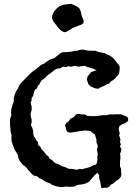

<svg xmlns="http://www.w3.org/2000/svg" viewBox="-20 -963 704 995"><path d="M395 -705 410 -706 425 -703 441 -700H474L489 -694L505 -691L522 -688L535 -681L549 -675L562 -666L572 -656L580 -646L587 -636L597 -626L601 -611L599 -598L597 -579L585 -567L577 -557L567 -548L554 -541L546 -530L534 -526L522 -519L510 -514L497 -508L489 -503L474 -505L462 -510L448 -516L439 -526L434 -538L430 -551L434 -567L444 -579L453 -590L481 -599L455 -610L434 -615L419 -622L400 -620L386 -617L372 -622L359 -620L347 -617L334 -620L322 -615L309 -618L299 -613L288 -608H277L262 -600L245 -586L228 -574L212 -558L195 -546L185 -528L175 -516L172 -505L161 -498L157 -488L154 -476L152 -466L144 -455V-445L139 -430L144 -411V-392L139 -376L140 -359L144 -343V-328L140 -315L147 -301L152 -285V-270L155 -258L162 -248L169 -235L177 -225L178 -211L189 -203L194 -191L202 -183L212 -172L219 -161L230 -153L237 -141L249 -134L257 -126L267 -117L279 -113L292 -108L302 -101L315 -98L326 -93L338 -88H352L365 -86L377 -83L392 -88L405 -86L419 -90L432 -93L448 -98L462 -106L477 -110L482 -118L484 -129L485 -141L484 -151L487 -163L484 -177L482 -189L487 -203L484 -215L480 -225V-238L477 -249L472 -265L458 -276L448 -285H436L422 -287L407 -285L389 -283L375 -280L345 -276L331 -278L324 -288L320 -303L317 -315L324 -326L337 -335L345 -348L357 -353L365 -359L374 -370L389 -373L403 -370H419L432 -363L450 -361H470L491 -363L512 -366H530L547 -370H568L589 -371L609 -370L627 -363L639 -358L644 -349V-337L630 -325L615 -320L599 -310L595 -296L597 -283L601 -273L597 -261L602 -249L604 -239L602 -227L606 -215L602 -203L609 -191L607 -178L602 -166L604 -153V-141L602 -129V-101L607 -90V-78L609 -63L607 -48L597 -35L582 -26L568 -13L556 -7L546 4L534 10H519L505 12L503 -1L499 -23L494 -40V-56L484 -67L474 -58L462 -46L452 -33L441 -21L424 -12L403 -7L382 -5L364 4L348 5H337L324 4L314 5L299 7L279 4L264 0L250 -5L238 -13L224 -18L212 -24L199 -33L183 -40L172 -50L155 -53L144 -62L134 -74L123 -86L114 -98L102 -106L92 -117L82 -129L75 -145L72 -160L65 -173L56 -186L51 -201L45 -216L40 -232L39 -248L40 -263L35 -280L34 -296L32 -313V-348L39 -365L37 -381L39 -398L44 -418L51 -435V-452L56 -471L63 -490L73 -505L82 -524L94 -538L107 -551L120 -565L134 -579L147 -591L162 -601L177 -613L192 -626L209 -634L224 -645L242 -656L260 -661L274 -672L287 -683L299 -691L310 -693H324L338 -694L354 -696L367 -700H381ZM329 -941 349 -943 365 -936 379 -929 391 -920 398 -906 401 -890 406 -874 413 -859V-844L401 -835L389 -831L365 -821L354 -817L345 -810L335 -805L324 -798L312 -796L296 -805L282 -819L270 -835L257 -851L250 -867V-881L255 -894L262 -906L275 -920L289 -931L306 -938Z"/></svg>

Font: Tagesschrift
Style: Regular
Weight: 400
Designer: Yanone
Version: Version 2.000; ttfautohint (v1.8.4.7-5d5b)